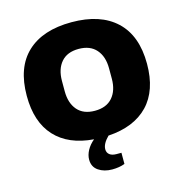

<svg xmlns="http://www.w3.org/2000/svg" viewBox="-128 -817 1090 1146"><g transform="rotate(-15 416.5 -244.0)"><path d="M415 85Q415 106 430 118Q445 130 473 130H503V199Q469 212 425 212Q375 212 340.5 188.5Q306 165 306 120Q306 92 321.5 63Q337 34 366 10Q211 -2 128 -92Q45 -182 45 -344Q45 -519 141.5 -609.5Q238 -700 416 -700Q594 -700 691 -609Q788 -518 788 -344Q788 -179 701.5 -89Q615 1 455 11Q415 51 415 85ZM416 -153Q487 -153 524.5 -196Q562 -239 562 -312V-376Q562 -449 524.5 -492Q487 -535 416 -535Q345 -535 308 -492Q271 -449 271 -376V-312Q271 -239 308 -196Q345 -153 416 -153Z"/></g></svg>

Font: Archivo Black
Style: Regular
Weight: 400
Designer: Hector Gatti
Foundry: Omnibus-Type
Version: Version 1.101; ttfautohint (v1.8)